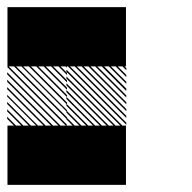

<svg xmlns="http://www.w3.org/2000/svg" viewBox="-21 -520 541 540"><path d="M334.2 -322.5 322.5 -334.2H328.3L334.2 -328.3ZM334.2 -303.3 303.3 -334.2H309.2L334.2 -309.2ZM334.2 -284.2 284.2 -334.2H290L334.2 -290ZM334.2 -264.2 264.2 -334.2H270.8L334.2 -270.8ZM334.2 -245.8 245.8 -334.2H251.7L334.2 -251.7ZM334.2 -226.7 226.7 -334.2H232.5L334.2 -232.5ZM334.2 -207.5 207.5 -334.2H213.3L334.2 -213.3ZM334.2 -188.3 188.3 -334.2H194.2L334.2 -194.2ZM334.2 -169.2 169.2 -334.2H175L334.2 -175ZM318.3 -165.8 165.8 -318.3V-324.2L324.2 -165.8ZM299.2 -165.8 165.8 -299.2V-305L305 -165.8ZM280 -165.8 165.8 -280V-285.8L285.8 -165.8ZM260.8 -165.8 165.8 -260.8V-266.7L266.7 -165.8ZM241.7 -165.8 165.8 -241.7V-247.5L247.5 -165.8ZM222.5 -165.8 165.8 -222.5V-228.3L228.3 -165.8ZM203.3 -165.8 165.8 -203.3V-209.2L209.2 -165.8ZM184.2 -165.8 165.8 -184.2V-190L190 -165.8ZM167.5 -330 163.3 -334.2H167.5ZM167.5 -309.2 142.5 -334.2H148.3L167.5 -315ZM167.5 -288.3 121.7 -334.2H127.5L167.5 -294.2ZM167.5 -267.5 100.8 -334.2H106.7L167.5 -273.3ZM167.5 -246.7 80 -334.2H85.8L167.5 -252.5ZM167.5 -225.8 59.2 -334.2H65L167.5 -231.7ZM167.5 -205 38.3 -334.2H43.3L167.5 -210ZM167.5 -184.2 17.5 -334.2H23.3L167.5 -190ZM165 -165.8 -0.8 -331.7 2.5 -334.2 167.5 -169.2ZM144.2 -165.8 -0.8 -310.8V-316.7L150 -165.8ZM123.3 -165.8 -0.8 -290V-295.8L129.2 -165.8ZM102.5 -165.8 -0.8 -269.2V-275L108.3 -165.8ZM81.7 -165.8 -0.8 -248.3V-253.3L86.7 -165.8ZM60.8 -165.8 -0.8 -227.5V-233.3L66.7 -165.8ZM40 -165.8 -0.8 -206.7V-212.5L45.8 -165.8ZM19.2 -165.8 -0.8 -185.8V-191.7L25 -165.8ZM167.5 -334.2H169.2L167.5 -335.8ZM166.7 -166.7H333.3V0H166.7ZM0 -166.7H333.3V0H0ZM166.7 -500H333.3V-333.3H166.7ZM0 -500H333.3V-333.3H0Z"/></svg>

Font: 0xA000-Pixelated
Style: Pixelated
Weight: 400
Version: Version 0.1